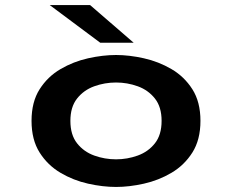

<svg xmlns="http://www.w3.org/2000/svg" viewBox="-20 -730 915 761"><path d="M440 11Q387.5 11 329.2 -2Q271 -15 220 -45Q169 -75 137 -125.5Q105 -176 105 -251Q105 -326 137 -376.2Q169 -426.5 220 -456.2Q271 -486 329.2 -499Q387.5 -512 440 -512Q492 -512 550.2 -499Q608.5 -486 659.5 -456.2Q710.5 -426.5 742.5 -376.2Q774.5 -326 774.5 -251Q774.5 -176 742.5 -125.5Q710.5 -75 659.5 -45Q608.5 -15 550.2 -2Q492 11 440 11ZM440 -98.5Q484.5 -98.5 526 -113.5Q567.5 -128.5 594 -162Q620.5 -195.5 620.5 -251Q620.5 -306 594 -339.5Q567.5 -373 526 -388Q484.5 -403 440 -403Q395 -403 353.5 -388Q312 -373 285.5 -339.5Q259 -306 259 -251Q259 -195.5 285.5 -162Q312 -128.5 353.5 -113.5Q395 -98.5 440 -98.5ZM377.5 -560.5 177 -710H337L510 -560.5Z"/></svg>

Font: Trispace SemiExpanded SemiBold
Style: Regular
Weight: 600
Width: 6
Designer: Tyler Finck
Foundry: Etcetera Type Company
Version: Version 1.210; ttfautohint (v1.8.3)